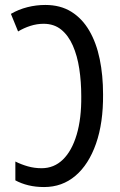

<svg xmlns="http://www.w3.org/2000/svg" viewBox="-20 -745 486 775"><path d="M158 10Q124 10 95 3Q66 -4 42 -17V-93Q66 -81 92.5 -73.5Q119 -66 148 -66Q198 -66 234 -101Q270 -136 289.5 -201.5Q309 -267 308 -357Q308 -415 300 -467.5Q292 -520 274 -561Q256 -602 227 -625.5Q198 -649 156 -649Q129 -649 102.5 -640.5Q76 -632 53 -618L24 -689Q55 -707 90.5 -716Q126 -725 163 -725Q224 -725 268 -697.5Q312 -670 340.5 -621Q369 -572 382.5 -506.5Q396 -441 396 -364Q397 -249 367.5 -165Q338 -81 284.5 -35.5Q231 10 158 10Z"/></svg>

Font: Noto Sans ExtraCondensed
Style: Regular
Weight: 400
Width: 2
Designer: Monotype Design Team
Foundry: Monotype Imaging Inc.
Version: Version 2.013